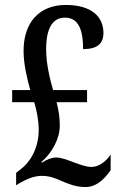

<svg xmlns="http://www.w3.org/2000/svg" viewBox="-20 -744 486 774"><path d="M325 10C374 10 407 -31 426 -58V-121C407 -92 377 -71 349 -71C325 -71 300 -82 279 -89C258 -97 229 -109 207 -109C190 -109 169 -102 149 -88L147 -91C191 -129 221 -186 221 -237C221 -273 216 -301 208 -332H331V-381H194C183 -419 166 -484 166 -545C166 -627 190 -673 242 -673C303 -673 315 -610 315 -546C371 -546 397 -567 397 -611C397 -675 351 -724 245 -724C138 -724 75 -653 75 -539C75 -484 90 -424 102 -381H29V-332H118C128 -297 136 -260 136 -220C136 -141 97 -87 65 -63L45 -47V3L61 -7C88 -22 117 -35 148 -35C181 -35 202 -26 229 -14C256 -3 284 10 325 10Z"/></svg>

Font: Noto Serif Armenian ExtraCondensed Medium
Style: Regular
Weight: 500
Width: 2
Designer: Monotype Design Team
Foundry: Monotype Imaging Inc.
Version: Version 2.008